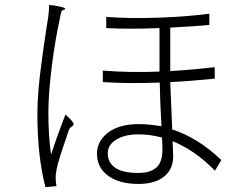

<svg xmlns="http://www.w3.org/2000/svg" viewBox="-20 -757 980 786"><path d="M166 9Q133 -118 133 -290Q133 -380 151 -508Q158 -561 171 -647Q175 -673 177 -684Q181 -711 181 -737Q204 -735 225 -730Q248 -725 247 -721.5Q246 -718 241 -717Q233 -715 231 -708Q227 -695 225 -681Q206 -594 193 -493Q178 -375 178 -296Q178 -201 189 -124Q214 -201 248 -288Q285 -256 281 -246Q279 -242 274 -239Q265 -234 260 -220Q258 -213 253 -198Q217 -95 212 -65Q207 -41 208 -24Q208 -16 211 3V5ZM547 -4Q470 -4 425 -36Q377 -69 377 -128Q377 -176 417 -210Q464 -249 548 -249Q589 -249 641 -240Q635 -344 634 -419Q507 -414 401 -421V-468Q513 -459 633 -464V-642Q503 -637 415 -642V-688Q511 -680 638 -685Q747 -689 837 -701V-655Q790 -650 677 -644V-555V-466Q763 -471 859 -482V-435Q748 -424 677 -421Q680 -335 685 -227Q789 -194 886 -102L860 -58Q781 -140 687 -179Q687 -176 687 -169Q689 -132 689 -118Q689 -64 651.5 -34Q614 -4 547 -4ZM546 -49Q602 -49 626 -77Q645 -100 645 -146Q645 -154 644 -179Q643 -189 643 -194Q593 -207 547 -207Q491 -207 456 -185.5Q421 -164 421 -129Q421 -90 455 -68Q486 -49 546 -49Z"/></svg>

Font: GenSekiGothic TW L
Style: Regular
Weight: 300
Version: Version 1.501;PS 1;hotconv 16.6.51;makeotf.lib2.5.65220